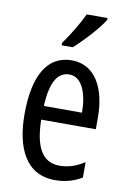

<svg xmlns="http://www.w3.org/2000/svg" viewBox="-87 -820 593 883"><g transform="rotate(10 209.0 -378.0)"><path d="M342 -757V-766H245C224 -721 194 -671 156 -617V-606H208C249 -642 317 -715 342 -757ZM215 -546C102 -546 43 -447 43 -265C43 -109 96 10 233 10C279 10 320 -1 358 -24V-96C318 -70 281 -59 242 -59C163 -59 125 -123 123 -253H378V-309C378 -442 325 -546 215 -546ZM215 -480C275 -480 302 -405 302 -317H124C129 -428 160 -480 215 -480Z"/></g></svg>

Font: Noto Sans Gujarati ExtraCondensed
Style: Regular
Weight: 400
Width: 2
Designer: Jelle Bosma - Monotype Design Team, Universal Thirst
Foundry: Monotype Imaging Inc.
Version: Version 2.106